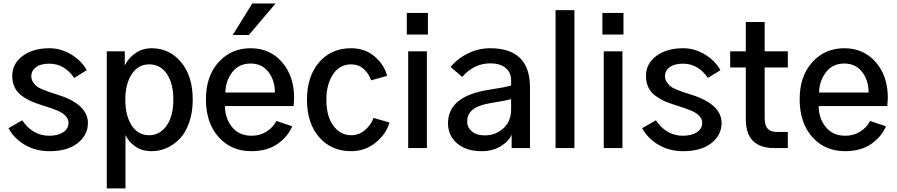

<svg xmlns="http://www.w3.org/2000/svg" viewBox="-20 -843 5109 1093"><path d="M28.3 -113.3 106.4 -158.2Q166 -70.3 259.8 -70.3Q309.6 -70.3 339.8 -90.3Q370.1 -110.4 370.1 -143.6Q370.1 -186.5 305.7 -213.9Q285.2 -223.6 212.9 -246.1Q178.7 -256.8 153.8 -268.1Q128.9 -279.3 103 -298.3Q77.1 -317.4 63.5 -345.7Q49.8 -374 49.8 -410.2Q49.8 -481.4 109.4 -524.9Q168.9 -568.4 260.7 -568.4Q328.1 -568.4 386.7 -532.2Q445.3 -496.1 473.6 -443.4L402.3 -399.4Q346.7 -480.5 260.7 -480.5Q210.9 -480.5 184.6 -460.4Q158.2 -440.4 158.2 -408.2Q158.2 -390.6 168 -376Q177.7 -361.3 188 -352.5Q198.2 -343.8 223.1 -333.5Q248 -323.2 260.3 -319.3Q272.5 -315.4 302.7 -305.7Q480.5 -251 480.5 -142.6Q480.5 -75.2 422.9 -28.8Q365.2 17.6 261.7 17.6Q184.6 17.6 123 -17.6Q61.5 -52.7 28.3 -113.3Z M693.4 -276.4Q693.4 -184.6 729.5 -128.9Q765.6 -73.2 829.1 -73.2Q889.6 -73.2 928.2 -127.4Q966.8 -181.6 966.8 -276.4Q966.8 -367.2 930.2 -421.9Q893.6 -476.6 829.1 -476.6Q766.6 -476.6 730 -420.9Q693.4 -365.2 693.4 -276.4ZM587.9 229.5V-550.8H690.4V-470.7Q711.9 -513.7 752 -541Q792 -568.4 843.8 -568.4Q944.3 -568.4 1010.7 -489.3Q1077.1 -410.2 1077.1 -276.4Q1077.1 -202.1 1056.2 -143.6Q1035.2 -85 1001 -50.8Q966.8 -16.6 926.8 0.5Q886.7 17.6 843.8 17.6Q788.1 17.6 750 -9.3Q711.9 -36.1 694.3 -74.2V229.5Z M1152.3 -278.3Q1152.3 -409.2 1224.1 -488.8Q1295.9 -568.4 1406.2 -568.4Q1516.6 -568.4 1585.4 -489.3Q1654.3 -410.2 1654.3 -285.2Q1654.3 -283.2 1651.4 -239.3H1260.7Q1260.7 -169.9 1300.8 -120.1Q1340.8 -70.3 1412.1 -70.3Q1460 -70.3 1497.1 -93.8Q1534.2 -117.2 1553.7 -154.3L1643.6 -124Q1617.2 -62.5 1558.1 -22.5Q1499 17.6 1411.1 17.6Q1295.9 17.6 1224.1 -63Q1152.3 -143.6 1152.3 -278.3ZM1262.7 -316.4H1544.9Q1544.9 -385.7 1507.8 -433.6Q1470.7 -481.4 1406.2 -481.4Q1340.8 -481.4 1302.7 -432.6Q1264.6 -383.8 1262.7 -316.4ZM1304.7 -643.6 1416 -823.2H1548.8L1396.5 -643.6Z M1727.5 -275.4Q1727.5 -408.2 1796.4 -488.3Q1865.2 -568.4 1978.5 -568.4Q2058.6 -568.4 2113.3 -521Q2168 -473.6 2183.6 -411.1L2092.8 -385.7Q2080.1 -423.8 2050.3 -450.2Q2020.5 -476.6 1979.5 -476.6Q1913.1 -476.6 1875.5 -419.4Q1837.9 -362.3 1837.9 -275.4Q1837.9 -180.7 1877.9 -127Q1918 -73.2 1979.5 -73.2Q2023.4 -73.2 2058.1 -103Q2092.8 -132.8 2106.4 -171.9L2197.3 -145.5Q2178.7 -80.1 2118.7 -31.2Q2058.6 17.6 1978.5 17.6Q1866.2 17.6 1796.9 -62Q1727.5 -141.6 1727.5 -275.4Z M2295.9 -646.5V-769.5H2416V-646.5ZM2303.7 0V-550.8H2410.2V0Z M2639.6 -150.4Q2639.6 -117.2 2666.5 -94.7Q2693.4 -72.3 2739.3 -72.3Q2801.8 -72.3 2845.7 -112.8Q2889.6 -153.3 2889.6 -218.8V-278.3Q2844.7 -267.6 2771.5 -255.9Q2705.1 -245.1 2672.4 -219.7Q2639.6 -194.3 2639.6 -150.4ZM2530.3 -141.6Q2530.3 -295.9 2763.7 -332Q2860.4 -346.7 2889.6 -356.4V-386.7Q2889.6 -430.7 2857.9 -456.5Q2826.2 -482.4 2772.5 -482.4Q2677.7 -482.4 2611.3 -405.3L2544.9 -461.9Q2586.9 -511.7 2646 -540Q2705.1 -568.4 2770.5 -568.4Q2997.1 -568.4 2997.1 -345.7V0H2892.6V-76.2Q2876 -38.1 2830.1 -10.3Q2784.2 17.6 2723.6 17.6Q2633.8 17.6 2582 -26.9Q2530.3 -71.3 2530.3 -141.6Z M3142.6 0V-785.2H3250V0Z M3409.2 -646.5V-769.5H3529.3V-646.5ZM3417 0V-550.8H3523.4V0Z M3635.7 -113.3 3713.9 -158.2Q3773.4 -70.3 3867.2 -70.3Q3917 -70.3 3947.3 -90.3Q3977.5 -110.4 3977.5 -143.6Q3977.5 -186.5 3913.1 -213.9Q3892.6 -223.6 3820.3 -246.1Q3786.1 -256.8 3761.2 -268.1Q3736.3 -279.3 3710.4 -298.3Q3684.6 -317.4 3670.9 -345.7Q3657.2 -374 3657.2 -410.2Q3657.2 -481.4 3716.8 -524.9Q3776.4 -568.4 3868.2 -568.4Q3935.5 -568.4 3994.1 -532.2Q4052.7 -496.1 4081.1 -443.4L4009.8 -399.4Q3954.1 -480.5 3868.2 -480.5Q3818.4 -480.5 3792 -460.4Q3765.6 -440.4 3765.6 -408.2Q3765.6 -390.6 3775.4 -376Q3785.2 -361.3 3795.4 -352.5Q3805.7 -343.8 3830.6 -333.5Q3855.5 -323.2 3867.7 -319.3Q3879.9 -315.4 3910.2 -305.7Q4087.9 -251 4087.9 -142.6Q4087.9 -75.2 4030.3 -28.8Q3972.7 17.6 3869.1 17.6Q3792 17.6 3730.5 -17.6Q3668.9 -52.7 3635.7 -113.3Z M4136.7 -459V-550.8H4225.6V-717.8H4333V-550.8H4464.8V-459H4333V-171.9Q4333 -128.9 4350.1 -110.4Q4367.2 -91.8 4402.3 -91.8H4464.8V0H4388.7Q4225.6 0 4225.6 -164.1V-459Z M4532.2 -278.3Q4532.2 -409.2 4604 -488.8Q4675.8 -568.4 4786.1 -568.4Q4896.5 -568.4 4965.3 -489.3Q5034.2 -410.2 5034.2 -285.2Q5034.2 -283.2 5031.2 -239.3H4640.6Q4640.6 -169.9 4680.7 -120.1Q4720.7 -70.3 4792 -70.3Q4839.8 -70.3 4877 -93.8Q4914.1 -117.2 4933.6 -154.3L5023.4 -124Q4997.1 -62.5 4938 -22.5Q4878.9 17.6 4791 17.6Q4675.8 17.6 4604 -63Q4532.2 -143.6 4532.2 -278.3ZM4642.6 -316.4H4924.8Q4924.8 -385.7 4887.7 -433.6Q4850.6 -481.4 4786.1 -481.4Q4720.7 -481.4 4682.6 -432.6Q4644.5 -383.8 4642.6 -316.4Z"/></svg>

Font: Gothic A1 SemiBold
Style: Regular
Weight: 600
Version: Version 2.50